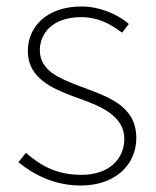

<svg xmlns="http://www.w3.org/2000/svg" viewBox="-20 -560 481 593"><path d="M229 13C340 13 401 -55 401 -133C401 -236 310 -262 226 -294C163 -318 103 -342 103 -405C103 -457 143 -507 230 -507C285 -507 322 -485 357 -459L378 -486C341 -518 285 -540 232 -540C123 -540 66 -476 66 -403C66 -312 152 -282 232 -253C294 -231 364 -200 364 -131C364 -71 319 -20 231 -20C153 -20 104 -50 60 -88L37 -59C84 -20 150 13 229 13Z"/></svg>

Font: Harano Aji Gothic CN ExtraLight
Style: Regular
Weight: 250
Foundry: Masamichi Hosoda
Version: HaranoAjiGothicCN-ExtraLight version 20230610;ttx 4.39.4